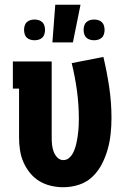

<svg xmlns="http://www.w3.org/2000/svg" viewBox="-20 -778 540 806"><path d="M246 8Q220 8 194 2Q168 -4 145.5 -17.5Q123 -31 106 -52Q89 -73 78.5 -97Q68 -121 64 -147.5Q60 -174 60 -200V-406H34V-520H197V-200Q197 -185 198.5 -170.5Q200 -156 205 -142Q210 -128 220.5 -117Q231 -106 246 -106Q259 -106 269 -114Q279 -122 285 -133Q291 -144 295 -156Q299 -168 301.5 -180.5Q304 -193 306 -205.5Q308 -218 309 -230.5Q310 -243 310.5 -255.5Q311 -268 311 -280Q311 -339 303 -397.5Q295 -456 281 -513L414 -539Q429 -476 438.5 -412Q448 -348 448 -283Q448 -250 444.5 -216.5Q441 -183 432 -151Q423 -119 407.5 -89Q392 -59 368 -36Q344 -13 311.5 -2.5Q279 8 246 8ZM200 -600 212 -758H318L286 -600ZM375 -609Q366 -609 357.5 -611.5Q349 -614 342.5 -620Q336 -626 333.5 -635Q331 -644 331 -653Q331 -661 333.5 -670Q336 -679 342.5 -685Q349 -691 357.5 -693.5Q366 -696 375 -696Q384 -696 392.5 -693.5Q401 -691 407.5 -685Q414 -679 416.5 -670Q419 -661 419 -653Q419 -644 416.5 -635Q414 -626 407.5 -620Q401 -614 392.5 -611.5Q384 -609 375 -609ZM125 -609Q116 -609 107.5 -611.5Q99 -614 92.5 -620Q86 -626 83.5 -635Q81 -644 81 -653Q81 -661 83.5 -670Q86 -679 92.5 -685Q99 -691 107.5 -693.5Q116 -696 125 -696Q134 -696 142.5 -693.5Q151 -691 157.5 -685Q164 -679 166.5 -670Q169 -661 169 -653Q169 -644 166.5 -635Q164 -626 157.5 -620Q151 -614 142.5 -611.5Q134 -609 125 -609Z"/></svg>

Font: Iosevka Curly Slab Heavy
Style: Regular
Weight: 900
Monospace: yes
Designer: Belleve Invis
Foundry: Belleve Invis
Version: Version 22.1.2; ttfautohint (v1.8.4)